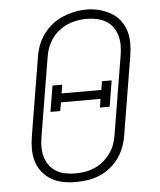

<svg xmlns="http://www.w3.org/2000/svg" viewBox="-53 -792 707 847"><g transform="rotate(-5 300.0 -369.0)"><path d="M249 8Q220 8 192 2.5Q164 -3 141 -16.5Q118 -30 101 -51Q84 -72 76 -98.5Q68 -125 68 -153.5Q68 -182 73 -211L130 -556Q134 -582 143.5 -607.5Q153 -633 169.5 -655.5Q186 -678 208.5 -696Q231 -714 256.5 -724.5Q282 -735 308 -740.5Q334 -746 361 -746Q390 -746 417 -739Q444 -732 467.5 -719Q491 -706 508 -684.5Q525 -663 533 -637Q541 -611 541 -582Q541 -553 536 -524L479 -179Q475 -153 465.5 -127.5Q456 -102 440 -79.5Q424 -57 401.5 -39Q379 -21 353.5 -10.5Q328 0 301.5 4Q275 8 249 8ZM249 -30Q271 -30 292.5 -33.5Q314 -37 335 -46Q356 -55 374 -70Q392 -85 405.5 -103.5Q419 -122 426.5 -143Q434 -164 437 -186L494 -531Q498 -553 498 -576Q498 -599 492 -619.5Q486 -640 473.5 -657.5Q461 -675 442.5 -685.5Q424 -696 402 -700.5Q380 -705 358 -705Q336 -705 314.5 -701Q293 -697 272.5 -688Q252 -679 234 -664.5Q216 -650 203 -631Q190 -612 182.5 -591.5Q175 -571 172 -549L115 -204Q111 -182 111 -159.5Q111 -137 116.5 -116.5Q122 -96 134.5 -78.5Q147 -61 165 -50Q183 -39 205 -34.5Q227 -30 249 -30ZM426 -310H383L389 -348H214L207 -310H164L183 -425H226L220 -387H396L402 -425H445Z"/></g></svg>

Font: Iosevka Curly Slab XLtEx
Style: Italic
Weight: 200
Width: 7
Italic angle: -9°
Monospace: yes
Designer: Belleve Invis
Foundry: Belleve Invis
Version: Version 11.1.0; ttfautohint (v1.8.3)